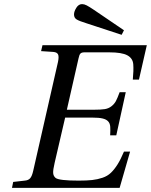

<svg xmlns="http://www.w3.org/2000/svg" viewBox="-20 -911 732 931"><path d="M338.9 -840.8Q338.9 -855.5 350.1 -873.3Q361.3 -891.1 377.9 -891.1Q388.2 -891.1 400.1 -885Q412.1 -878.9 436 -862.8L581.1 -764.2L569.8 -742.2L399.9 -797.9Q365.2 -808.6 352.1 -816.4Q338.9 -824.2 338.9 -840.8ZM38.1 0 43.9 -28.8 100.1 -35.2Q117.7 -36.6 126.5 -46.9Q135.3 -57.1 141.1 -83L261.2 -610.8Q266.6 -636.7 261.5 -647.2Q256.3 -657.7 238.8 -659.2L179.2 -663.1L186 -691.9H691.9L653.8 -524.9H624Q628.4 -569.8 626.2 -599.1Q624 -628.4 597.4 -642.8Q570.8 -657.2 509.8 -657.2H389.2Q376 -657.2 370.1 -651.4Q364.3 -645.5 360.8 -627.9L304.2 -378.9H435.1Q468.8 -378.9 487.8 -381.8Q506.8 -384.8 520.8 -396Q534.7 -407.2 542 -420.9Q549.3 -434.6 560.1 -463.9H589.8L543.9 -254.9H514.2Q515.6 -279.3 514.6 -295.7Q513.7 -312 504.9 -322Q496.1 -332 478 -336.4Q460 -340.8 426.8 -340.8H295.9L245.1 -122.1Q236.8 -86.9 237.8 -72Q238.8 -57.1 250 -47.9Q267.1 -35.2 361.8 -35.2Q401.4 -35.2 427.2 -38.1Q453.1 -41 477.1 -49.1Q501 -57.1 517.8 -73.2Q534.7 -89.4 550 -113.8Q565.4 -138.2 581.1 -175.8H610.8L560.1 0Z"/></svg>

Font: Linguistics Pro
Style: Italic
Weight: 400
Italic angle: -12°
Designer: Stefan Peev, Context Ltd
Foundry: Stefan Peev, Context Ltd
Version: Version 001.000